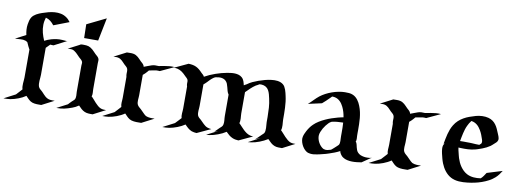

<svg xmlns="http://www.w3.org/2000/svg" viewBox="-87 -1085 3952 1453"><g transform="rotate(10 1888.5 -358.5)"><path d="M59.3 -504.6Q54.7 -524.7 53.3 -545.2Q52 -565.7 55.2 -586.7Q57.1 -600.1 61 -614.6Q64.9 -629.2 72 -640.9Q77.9 -650.4 86.5 -657.7Q95.2 -665 105.3 -670.9Q115.5 -676.8 126.2 -681.2Q137 -685.5 146.7 -689Q168.7 -696.8 192.9 -703.2Q217 -709.7 241.3 -711.5Q265.6 -713.4 289.2 -708.6Q312.7 -703.9 333.5 -689.2Q343 -682.6 350.2 -674.7Q357.4 -666.7 364.5 -657.5Q335 -646 305.7 -634.9Q276.4 -623.8 246.8 -612.3Q233.4 -629.9 218.4 -641.8Q203.4 -653.8 182.1 -659.7Q177.7 -645.8 175.2 -632Q172.6 -618.2 172.4 -603.5Q171.6 -572 179.4 -542.5Q187.3 -512.9 199.5 -484.9Q211.4 -491.2 223.6 -496.2Q235.8 -501.2 250.7 -505.4Q271.5 -511.2 291.5 -513.8Q311.5 -516.4 333.3 -515.1Q340.6 -514.6 347.8 -514Q355 -513.4 362.1 -512.9L370.4 -512.5Q371.1 -512.5 372.4 -512.5Q373.8 -512.5 374.9 -512.3Q376 -512.2 376.6 -512.2Q377.2 -512.2 376.5 -512.2Q374.5 -512 372.9 -512Q371.3 -512 369.6 -512L275.1 -463.1Q268.8 -463.1 262.6 -463.5Q256.3 -463.9 250 -464.4L223.1 -437.3L220.7 -434.8L220.5 -434.6V-226.6Q220.5 -215.6 219.2 -204Q218 -192.4 217.3 -180.9Q216.6 -169.4 217.2 -158.1Q217.8 -146.7 221.4 -136Q223.4 -130.4 227.2 -125.7Q231 -121.1 235.6 -117.1Q240.2 -113 244.9 -109.1Q249.5 -105.2 253.4 -101.1Q261.2 -92.8 268.6 -84.7Q275.9 -76.7 283.9 -69.9Q292 -63.2 301.3 -58.7Q310.5 -54.2 322.5 -52.7Q331.1 -51.8 339.7 -51.8Q348.4 -51.8 356.9 -51.8L262.2 -2.7Q253.4 -2.7 244.6 -2.6Q235.8 -2.4 227.2 -2.8Q218.5 -3.2 209.8 -4.5Q201.2 -5.9 192.9 -8.5Q185.5 -11 179 -15.1Q172.4 -19.3 166.5 -24.4Q160.6 -29.5 155.3 -35.2Q149.9 -40.8 144.8 -46.1L139.9 -51.3Q127.7 -42.7 113.5 -35.5Q99.4 -28.3 84.5 -22.6Q69.6 -16.8 54.4 -12.6Q39.3 -8.3 25.1 -5.9Q11.7 -3.4 -1.6 -3.1Q-14.9 -2.7 -28.3 -2.7L59.8 -48.3L61.3 -49.8Q72 -60.5 81.7 -72Q91.3 -83.5 102.1 -94.5Q98.6 -104.2 98 -116.2Q97.4 -128.2 98.1 -140.4Q98.9 -152.6 100.1 -164.3Q101.3 -176 101.3 -185.3V-396.2L102.1 -398.4Q95 -411.4 88.5 -424.6Q82 -437.7 76.4 -451.7Q68.4 -458.5 59.6 -461.4Q50.8 -464.4 41.5 -465.2Q32.2 -466.1 22.6 -465.3Q12.9 -464.6 2.9 -464.1Q-2.9 -463.6 -8.9 -463.4Q-14.9 -463.1 -20.8 -463.1ZM103.8 -53.2Q105.5 -53.5 107.1 -53.8Q108.6 -54.2 107.4 -54ZM39.3 -31Q38.8 -30.8 39.1 -30.8Q39.3 -30.8 39.8 -31Z M478 -505.4 468.5 -503.9Q468.8 -503.9 469.7 -504.4L479 -505.9L480.5 -506.6H484.4L485.1 -506.8Q488.5 -507.3 492.4 -507.2Q496.3 -507.1 500 -507.1Q511.5 -507.1 520.5 -506.2Q529.5 -505.4 537.5 -502.8Q545.4 -500.2 553.1 -495.6Q560.8 -491 570.1 -483.2Q578.1 -476.3 585.1 -468.4Q592 -460.4 599.6 -453.4Q603.3 -450 607.4 -446.4Q611.6 -442.9 615.5 -439.2Q619.4 -435.5 622.6 -431.3Q625.7 -427 627.7 -422.1Q630.6 -414.1 629.6 -405.6Q628.7 -397.2 628.7 -388.9V-189.5Q628.7 -182.1 629.4 -174.7Q630.1 -167.2 630.2 -159.8Q630.4 -152.3 629.6 -145Q628.9 -137.7 626 -130.9L628.7 -131.8Q637.2 -123.3 646.6 -112.2Q656 -101.1 666.1 -90.1Q676.3 -79.1 687 -69.8Q697.8 -60.5 709 -55.7Q719.2 -51.3 730.1 -50.4Q741 -49.6 752 -49.6L657.2 -0.5Q649.7 -0.5 641.8 -0.5Q634 -0.5 626.1 -1.1Q618.2 -1.7 610.6 -3.2Q603 -4.6 595.9 -7.8Q580.8 -14.4 568.5 -25.3Q556.2 -36.1 544.9 -48.6L542.5 -46.9Q532.7 -39.8 521 -33.9Q509.3 -28.1 498 -23.9Q480.7 -17.8 466.7 -13.4Q452.6 -9 439.1 -6.1Q425.5 -3.2 411 -1.8Q396.5 -0.5 378.2 -0.5L460.2 -43Q466.6 -49.6 472.5 -56.3Q478.5 -63 485.4 -69.3Q490 -73.5 494.6 -77.5Q499.3 -81.5 503.7 -86.2Q508.3 -93 509.8 -100.7Q511.2 -108.4 511.2 -116.3Q511.2 -124.3 510.4 -132.3Q509.5 -140.4 509.5 -148.2V-347.7Q509.5 -351.3 510 -355.3Q510.5 -359.4 510.7 -363.4Q511 -367.4 510.9 -371.2Q510.7 -375 509.3 -378.7Q507.3 -383.3 504.2 -387.3Q501 -391.4 497.2 -394.9Q493.4 -398.4 489.4 -401.6Q485.4 -404.8 481.9 -408.2Q477.8 -412.4 473.9 -416.5Q470 -420.7 465.8 -424.8Q459.2 -431.6 452.4 -438Q445.6 -444.3 437.5 -449.2Q435.8 -450.4 432.1 -452.3Q428.5 -454.1 426.5 -454.8Q423.1 -456.1 420.4 -456.8Q419.9 -457 419.3 -457Q418.7 -457 418 -457.3Q409.9 -458 401.9 -458Q400.1 -457.8 398.6 -457.8Q397 -457.8 395.3 -457.8Q394 -457.5 391.5 -457.4Q388.9 -457.3 389.2 -457.5H385.7ZM637.2 -734.6 601.6 -557.9H493.9L491.5 -663.3Z M831.3 -506.8Q844 -506.8 857.1 -507.3Q870.1 -507.8 882.6 -505.4Q893.1 -503.4 901.7 -498.8Q910.4 -494.1 918 -487.8Q925.5 -481.4 932.4 -474.1Q939.2 -466.8 946.3 -459.7Q949.7 -456.3 953.6 -453Q957.5 -449.7 961.2 -446.2Q964.8 -442.6 967.9 -438.7Q970.9 -434.8 972.9 -430.2Q973.6 -428.2 974.2 -426Q974.9 -423.8 975.3 -421.9Q988.5 -427.5 1002.4 -432.1Q1016.4 -436.8 1032.2 -442.9Q1043.9 -447 1058 -447.8Q1072 -448.5 1084.5 -447.3Q1085.4 -447.3 1086.8 -447.4Q1088.1 -447.5 1089.6 -447.8Q1091.6 -448.2 1093.6 -448.5Q1095.7 -448.7 1096.9 -449.2L1128.4 -455.1Q1148.2 -458.5 1167.2 -460.3Q1186.3 -462.2 1206.3 -460.2L1101.1 -411.1Q1094.2 -411.6 1087.8 -411.9Q1081.3 -412.1 1074.7 -411.6Q1060.8 -409.7 1047.1 -406.7Q1033.4 -403.8 1019.5 -401.6Q1013.9 -395.3 1008.7 -389Q1003.4 -382.8 997.6 -377Q993.2 -372.8 988.6 -368.7Q984.1 -364.5 979.2 -360.6V-204.1Q979.2 -195.3 978.3 -185.9Q977.3 -176.5 976.9 -167Q976.6 -157.5 977.4 -148.3Q978.3 -139.2 982.2 -131.1Q984.6 -126.2 987.9 -122.3Q991.2 -118.4 995.1 -114.9Q999 -111.3 1003.1 -108Q1007.1 -104.7 1010.7 -101.3Q1022.5 -90.3 1033 -78.9Q1043.5 -67.4 1056.6 -58.1Q1064.9 -54.4 1073.4 -52.6Q1081.8 -50.8 1090.3 -50.2Q1098.9 -49.6 1107.7 -49.7Q1116.5 -49.8 1125.2 -49.8L1030.5 -0.7Q1021 -0.7 1011.5 -0.5Q1002 -0.2 992.6 -0.5Q983.2 -0.7 973.8 -2Q964.4 -3.2 955.1 -5.9Q947.3 -8.1 940.6 -12.1Q933.8 -16.1 927.7 -21.2Q921.6 -26.4 916.1 -32.1Q910.6 -37.8 905.3 -43.7L899.2 -49.6Q887 -41 871.9 -33.3Q856.9 -25.6 840.8 -19.5Q824.7 -13.4 808.8 -9.2Q793 -4.9 779.3 -3.2Q766.8 -1.5 755.1 -1.1Q743.4 -0.7 731 -0.7L818.1 -45.9L820.3 -48.1Q831.3 -59.1 841.1 -70.7Q850.8 -82.3 861.6 -93.3Q858.9 -101.6 858.3 -110.2Q857.7 -118.9 858 -127.7Q858.4 -136.5 859.3 -145.4Q860.1 -154.3 860.1 -162.8V-323.7Q857.4 -334.7 857.2 -345.7Q857.2 -350.1 857.4 -355.5Q857.7 -360.8 857.7 -366.3Q857.7 -371.8 856.9 -377Q856.2 -382.1 854.5 -386.2Q850.6 -395.3 843 -401.6Q835.4 -408 828.6 -414.6Q822.3 -420.7 816.3 -427.4Q810.3 -434.1 803.7 -440.1Q797.1 -446 789.6 -450.4Q782 -454.8 772.7 -456.8Q763.9 -458.7 754.6 -458.3Q745.4 -457.8 736.6 -457.8ZM860.6 -51H860.8Q861.6 -51 862.7 -51.3Q863.8 -51.5 864.7 -51.6Q865.7 -51.8 866.3 -51.9Q866.9 -52 866.2 -52ZM1085.4 -447Q1084.2 -446.8 1084.8 -446.8Q1085.4 -446.8 1086.9 -447.3Q1086.4 -447 1085.4 -447ZM797.6 -28.8Q797.9 -28.8 797.9 -28.9Q797.9 -29.1 798.1 -29.1H797.9Q797.6 -29.1 797.6 -28.8Z M1306.4 -503.7Q1324.2 -503.2 1338.6 -500.4Q1353 -497.6 1365.6 -491.6Q1378.2 -485.6 1389.6 -476.3Q1401.1 -467 1413.1 -454.1Q1416 -450.9 1419.3 -448.1Q1422.6 -445.3 1425.8 -442.4Q1429 -439.5 1431.6 -436.2Q1434.3 -432.9 1436 -429L1437 -426.8Q1456.1 -437.7 1476.9 -446.9Q1497.8 -456.1 1519.4 -463.6Q1541 -471.2 1562.6 -476.9Q1584.2 -482.7 1604.7 -486.3Q1618.2 -488.8 1633.5 -490.7Q1648.9 -492.7 1664.3 -492.1Q1679.7 -491.5 1693.8 -487.2Q1708 -482.9 1719.5 -472.9Q1725.8 -467.3 1730 -460.6Q1734.1 -453.9 1737.1 -446.5Q1740 -439.2 1741.9 -431.4Q1743.9 -423.6 1745.8 -415.5Q1750.7 -418.5 1755.7 -421.4Q1760.7 -424.3 1766.1 -427Q1785.2 -441.2 1806 -450.8Q1826.9 -460.4 1849.1 -468.3Q1872.8 -476.6 1896.6 -482.9Q1920.4 -489.3 1945.6 -492.2Q1956.8 -493.7 1968.8 -493.9Q1980.7 -494.1 1992.3 -492.6Q2003.9 -491 2014.8 -486.9Q2025.6 -482.9 2034.9 -475.6Q2043.5 -469 2049.3 -458.9Q2055.2 -448.7 2059.3 -437.1Q2063.5 -425.5 2066.3 -413.8Q2069.1 -402.1 2071.3 -392.1Q2076.4 -370.1 2079 -347.7Q2081.5 -325.2 2082.6 -302.7Q2083.7 -280.3 2083.9 -257.6Q2084 -234.9 2084 -212.4Q2084 -202.6 2085.2 -191.8Q2086.4 -180.9 2086.9 -169.8Q2087.4 -158.7 2086.5 -147.9Q2085.7 -137.2 2081.5 -127.9L2084 -128.9Q2092.8 -120.1 2102.8 -108.4Q2112.8 -96.7 2123.7 -85.3Q2134.5 -74 2146 -64.6Q2157.5 -55.2 2168.9 -51Q2178.2 -47.6 2188.1 -47.1Q2198 -46.6 2207.8 -46.6L2113 2.4Q2098.9 2.4 2084.2 2.1Q2069.6 1.7 2055.9 -3.2Q2040.3 -8.8 2026.4 -20.9Q2012.5 -33 1999.5 -47.1Q1999 -46.9 1998.7 -46.6Q1998.3 -46.4 1997.8 -46.1Q1984.6 -37.8 1969.5 -30.4Q1954.3 -22.9 1938.4 -16.8Q1922.4 -10.7 1906.1 -6.3Q1889.9 -2 1874.8 0.2Q1873.5 0.5 1870.2 0.7Q1866.9 1 1863 1.3Q1859.1 1.7 1855.6 2.1Q1852.1 2.4 1850.6 2.4L1938.2 -43Q1937.5 -43 1936.5 -42.5Q1929.9 -39.8 1923.5 -37.5Q1917 -35.2 1910.4 -32.7Q1906.7 -30.5 1902.7 -28.7Q1898.7 -26.9 1894.8 -24.9Q1893.8 -24.4 1894.5 -24.8Q1895.3 -25.1 1896.5 -25.9Q1897.7 -26.6 1899.3 -27.5Q1900.9 -28.3 1901.9 -28.8Q1902.3 -29.1 1902.5 -29.3Q1902.6 -29.5 1903.1 -30Q1902.1 -29.5 1901.9 -29.5Q1900.6 -29.1 1901.5 -29.5Q1902.3 -30 1904.1 -30.8Q1914.6 -40 1924.2 -49.8Q1933.8 -59.6 1944.1 -69.3Q1948 -73.2 1952.1 -76.8Q1956.3 -80.3 1960 -84.5Q1965.3 -91.8 1966.8 -103Q1968.3 -114.3 1967.9 -126.3Q1967.5 -138.4 1966.2 -150.4Q1964.8 -162.4 1964.8 -171.1V-211.4Q1964.6 -246.8 1962.3 -281.6Q1960 -316.4 1952.1 -350.8Q1948.7 -366.2 1944.5 -382.2Q1940.2 -398.2 1932.4 -412.1Q1924.1 -426.8 1910.4 -434.8Q1896.7 -442.9 1879.9 -444.1Q1876.5 -444.3 1871.1 -444.3Q1865.7 -444.3 1861.6 -443.8Q1855.2 -439.7 1848.5 -436Q1841.8 -432.4 1835 -429Q1814.9 -415.5 1797.9 -399.3Q1780.8 -383.1 1763.9 -366V-202.9Q1763.9 -194.3 1764.9 -184.4Q1765.9 -174.6 1766.5 -164.3Q1767.1 -154.1 1766.2 -144.2Q1765.4 -134.3 1761.7 -126L1763.9 -127Q1774.4 -116.5 1784.8 -104.7Q1795.2 -93 1806.4 -82.4Q1817.6 -71.8 1830.1 -63.1Q1842.5 -54.4 1857.4 -50.3Q1861.8 -49.1 1864.6 -48.5Q1867.4 -47.9 1870.1 -47.6Q1872.8 -47.4 1875.9 -47.1Q1878.9 -46.9 1883.3 -46.6L1778.1 2.4Q1766.4 1.7 1755 -0.1Q1743.7 -2 1732.7 -6.6Q1717 -13.2 1704.1 -23.8Q1691.2 -34.4 1679.4 -46.6Q1666.7 -38.1 1651 -30.4Q1635.3 -22.7 1618.5 -16.5Q1601.8 -10.3 1585.3 -5.7Q1568.8 -1.2 1554.7 0.5Q1548.8 1.5 1542.4 1.7Q1535.9 2 1530 2.4L1614.7 -41.3Q1605.5 -37.6 1600.3 -35.8Q1595.2 -33.9 1592.7 -33.2Q1590.1 -32.5 1589.1 -32.2Q1588.1 -32 1587 -31.4Q1585.9 -30.8 1583.6 -29.1Q1581.3 -27.3 1575.9 -23.9Q1577.9 -25.1 1579.6 -26.4Q1581.3 -27.6 1582.5 -28.6Q1583.3 -29.1 1585.4 -30.9Q1587.6 -32.7 1590.1 -34.9Q1592.5 -37.1 1594.7 -39.1Q1596.9 -41 1597.7 -41.5Q1604 -47.6 1610.1 -54Q1616.2 -60.3 1622.6 -66.4Q1627 -70.3 1630.7 -73.6Q1634.5 -76.9 1637.6 -80.3Q1640.6 -83.7 1642.7 -88Q1644.8 -92.3 1646 -98.4Q1647.5 -106.2 1647.5 -114.1Q1647.5 -122.1 1646.9 -130Q1646.2 -137.9 1645.5 -145.9Q1644.8 -153.8 1644.8 -161.6V-326.2Q1636.5 -337.9 1632.7 -351.7Q1628.9 -365.5 1625.6 -379.3Q1622.3 -393.1 1617.4 -405.6Q1612.5 -418.2 1601.8 -427.7Q1593.8 -434.8 1583.4 -438.4Q1573 -441.9 1562.5 -442.4Q1560.3 -442.4 1556.2 -442.3Q1552 -442.1 1549.3 -442.1Q1546.1 -441.7 1542.5 -441Q1538.8 -440.4 1535.3 -439.9Q1531.7 -439.5 1528.7 -438.8Q1525.6 -438.2 1524.2 -438Q1516.1 -435.1 1508.5 -429.7Q1501 -424.3 1494 -418Q1487.1 -411.6 1480.7 -404.8Q1474.4 -397.9 1468.5 -391.8Q1462.4 -385.7 1456.3 -380.1Q1450.2 -374.5 1443.8 -369.1V-204.8Q1443.8 -195.6 1442.9 -186.2Q1441.9 -176.8 1441.4 -167.5Q1440.9 -158.2 1441.4 -148.9Q1441.9 -139.6 1444.8 -130.9Q1446.5 -126 1449.5 -122.1Q1452.4 -118.2 1456.1 -114.6Q1459.7 -111.1 1463.7 -107.9Q1467.8 -104.7 1471.2 -101.6Q1478 -95 1484.9 -87.9Q1491.7 -80.8 1498.8 -74.1Q1505.9 -67.4 1513.7 -61.6Q1521.5 -55.9 1530.8 -52.5Q1538.3 -49.6 1545.9 -48.5Q1553.5 -47.4 1561.3 -46.6L1456.1 2.4Q1446.3 1.7 1436.6 0.2Q1427 -1.2 1417.7 -4.6Q1409.4 -7.8 1402.1 -12.6Q1394.8 -17.3 1388.2 -22.8Q1381.6 -28.3 1375.5 -34.5Q1369.4 -40.8 1363.3 -46.9Q1350.8 -38.3 1336.4 -31.1Q1322 -23.9 1306.9 -17.9Q1291.7 -12 1276.2 -7.6Q1260.7 -3.2 1246.6 -0.7Q1233.4 1.7 1220.1 2.1Q1206.8 2.4 1193.6 2.4L1282.7 -43.7Q1293.9 -54.7 1304.3 -66.4Q1314.7 -78.1 1325.7 -89.6Q1322.8 -98.6 1322.3 -107.8Q1321.8 -116.9 1322.4 -126.3Q1323 -135.7 1323.9 -145Q1324.7 -154.3 1324.7 -163.6V-332.3Q1321.3 -341.6 1321 -350.8Q1320.8 -354.7 1321 -359Q1321.3 -363.3 1321.3 -367.6Q1321.3 -371.8 1320.7 -376Q1320.1 -380.1 1318.4 -383.8Q1316.4 -387.7 1313.6 -391Q1310.8 -394.3 1307.7 -397.2Q1304.7 -400.1 1301.5 -403Q1298.3 -405.8 1295.4 -408.9Q1281.5 -423.8 1265.3 -435.7Q1249 -447.5 1229 -452.4Q1222.2 -454.3 1215.1 -454.3Q1208 -454.3 1201.2 -454.6ZM1325.2 -48.1Q1326.9 -48.3 1328.5 -48.7Q1330.1 -49.1 1328.9 -48.8ZM1574 -22.7 1575.9 -23.9Q1575.4 -23.4 1575 -23.3Q1574.5 -23.2 1574 -22.7ZM1573.2 -22.2 1574 -22.7Q1573.5 -22.2 1573.2 -22.2Z M2248 -361.3Q2258.1 -369.6 2267.2 -378.8Q2276.4 -387.9 2285.5 -397.1Q2294.7 -406.2 2304 -415.2Q2313.2 -424.1 2323.5 -431.9Q2341.6 -445.8 2364.1 -457.8Q2386.7 -469.7 2411.3 -478.4Q2435.8 -487.1 2460.8 -491.9Q2485.8 -496.8 2509 -497.1Q2524.7 -497.3 2540.5 -496.1Q2556.4 -494.9 2571 -488.5Q2582.8 -483.4 2592.2 -475.5Q2601.6 -467.5 2609.1 -457.8Q2616.7 -448 2622.6 -436.8Q2628.4 -425.5 2632.8 -414.3Q2641.6 -392.1 2646.5 -369.3Q2651.4 -346.4 2653.6 -323.2Q2655.8 -300 2656.2 -276.5Q2656.7 -252.9 2656.7 -229.5Q2656.7 -220 2656.5 -210.3Q2656.2 -200.7 2656.7 -191.2Q2657.5 -178.2 2658 -165.3Q2658.4 -152.3 2653.6 -140.1L2656.5 -141.4Q2662.4 -131.3 2664.7 -121.1Q2667 -110.8 2669.4 -100.7Q2671.9 -90.6 2675.7 -80.8Q2679.4 -71 2688.2 -62Q2692.4 -57.9 2697.8 -54.1Q2703.1 -50.3 2708.5 -48.1Q2720.7 -43.2 2734 -40.8Q2747.3 -38.3 2760.5 -38.8Q2764.6 -39.1 2768.4 -39.2Q2772.2 -39.3 2776.4 -39.8Q2778.6 -40 2782.3 -40.8Q2786.1 -41.5 2789.4 -42Q2792.7 -42.5 2794.3 -42.6Q2795.9 -42.7 2793.9 -41.7Q2792.5 -41 2791 -40.6Q2789.6 -40.3 2788.1 -39.8L2724.4 3.9Q2708.3 6.6 2689.5 8.8Q2670.7 11 2651.6 10.6Q2632.6 10.3 2614.5 6.2Q2596.4 2.2 2582.3 -7.3Q2578.1 -10 2575.3 -12.3Q2572.5 -14.6 2570.3 -17.1Q2568.1 -19.5 2565.9 -22.5Q2563.7 -25.4 2560.8 -29.3Q2557.1 -34.2 2554.9 -40Q2552.7 -45.9 2551.3 -52.2Q2532 -42 2511.7 -34.1Q2491.5 -26.1 2471.4 -19.8Q2459.7 -16.1 2447.5 -12.2Q2435.3 -8.3 2423.1 -6.1Q2425.5 -6.8 2423.7 -6.3Q2421.9 -5.9 2418.2 -4.9Q2414.6 -3.9 2410.2 -2.9Q2405.8 -2 2403.3 -1.2L2386.2 2.4Q2372.6 5.4 2358.3 7Q2344 8.5 2330.1 6.6Q2321.8 5.6 2314.3 3.3Q2306.9 1 2300 -3.7Q2288.6 -11.2 2278.8 -23.6Q2269 -35.9 2262.5 -50.2Q2255.9 -64.5 2253.1 -79.7Q2250.2 -95 2252.9 -108.6Q2255.4 -120.8 2260.3 -132.3Q2265.1 -143.8 2270.8 -154.5Q2279.3 -170.7 2289.8 -185.4Q2300.3 -200.2 2313.5 -212.6Q2329.6 -228.5 2351.2 -241.9Q2372.8 -255.4 2396.4 -266.1Q2419.9 -276.9 2444.1 -285Q2468.3 -293.2 2489.7 -298.8Q2500 -301.5 2510.4 -303.8Q2520.8 -306.2 2531.2 -308.1Q2528.1 -328.1 2522.5 -347.5Q2516.8 -366.9 2507.8 -385.5Q2502.4 -396.2 2496 -406Q2489.5 -415.8 2481.3 -423.8Q2473.1 -431.9 2463.1 -437.6Q2453.1 -443.4 2441.2 -446Q2435.8 -447.3 2430.4 -447.6Q2425 -448 2419.4 -448.2Q2416 -444.8 2412.8 -441.5Q2409.7 -438.2 2406.2 -434.8Q2393.1 -421.6 2379.9 -409.1Q2366.7 -396.5 2352.3 -384.5ZM2537.6 -188.2Q2537.6 -208 2537.4 -228.1Q2537.1 -248.3 2535.6 -268.3Q2513.4 -267.8 2491.6 -266.1Q2469.7 -264.4 2448 -259Q2444.3 -256.8 2441.5 -255.1Q2438.7 -253.4 2436.2 -251.7Q2433.6 -250 2431 -247.7Q2428.5 -245.4 2425.3 -242.2Q2416.7 -233.6 2407.5 -221.6Q2398.2 -209.5 2390.4 -195.8Q2382.6 -182.1 2377.1 -168Q2371.6 -153.8 2370.8 -141.4Q2370.1 -129.6 2372.7 -118Q2375.2 -106.4 2380.1 -95.5Q2385 -84.5 2392 -74.7Q2398.9 -64.9 2407.5 -57.1Q2410.6 -54.4 2415.2 -50.9Q2419.7 -47.4 2423.8 -45.7Q2431.4 -43 2437.9 -42.4Q2444.3 -41.7 2452.1 -42.7Q2461.9 -44.7 2469.2 -46.9L2472.2 -47.9Q2472.9 -48.1 2474 -48.3Q2475.1 -48.6 2476.3 -48.8Q2478.3 -49.3 2478.9 -49.6Q2479.5 -49.8 2478.3 -49.3H2478.8Q2480.7 -50.5 2482.4 -51.6Q2484.1 -52.7 2485.8 -54Q2494.6 -61 2503.1 -69Q2511.5 -76.9 2520 -84.5L2531 -95Q2531.5 -95.9 2532.6 -97.4Q2533.7 -98.9 2534.7 -100.6Q2537.1 -106 2537.8 -110.8Q2539.3 -119.4 2538.9 -127.8Q2538.6 -136.2 2538.1 -144.8Q2537.4 -155.8 2537.5 -166.5Q2537.6 -177.2 2537.6 -188.2ZM2536.4 -101.3 2536.1 -101.1Q2536.4 -101.1 2536.4 -101.3Z M2878.4 -506.8Q2891.1 -506.8 2904.2 -507.3Q2917.2 -507.8 2929.7 -505.4Q2940.2 -503.4 2948.9 -498.8Q2957.5 -494.1 2965.1 -487.8Q2972.7 -481.4 2979.5 -474.1Q2986.3 -466.8 2993.4 -459.7Q2996.8 -456.3 3000.7 -453Q3004.6 -449.7 3008.3 -446.2Q3012 -442.6 3015 -438.7Q3018.1 -434.8 3020 -430.2Q3020.8 -428.2 3021.4 -426Q3022 -423.8 3022.5 -421.9Q3035.6 -427.5 3049.6 -432.1Q3063.5 -436.8 3079.3 -442.9Q3091.1 -447 3105.1 -447.8Q3119.1 -448.5 3131.6 -447.3Q3132.6 -447.3 3133.9 -447.4Q3135.3 -447.5 3136.7 -447.8Q3138.7 -448.2 3140.7 -448.5Q3142.8 -448.7 3144 -449.2L3175.5 -455.1Q3195.3 -458.5 3214.4 -460.3Q3233.4 -462.2 3253.4 -460.2L3148.2 -411.1Q3141.4 -411.6 3134.9 -411.9Q3128.4 -412.1 3121.8 -411.6Q3107.9 -409.7 3094.2 -406.7Q3080.6 -403.8 3066.7 -401.6Q3061 -395.3 3055.8 -389Q3050.5 -382.8 3044.7 -377Q3040.3 -372.8 3035.8 -368.7Q3031.2 -364.5 3026.4 -360.6V-204.1Q3026.4 -195.3 3025.4 -185.9Q3024.4 -176.5 3024 -167Q3023.7 -157.5 3024.5 -148.3Q3025.4 -139.2 3029.3 -131.1Q3031.7 -126.2 3035 -122.3Q3038.3 -118.4 3042.2 -114.9Q3046.1 -111.3 3050.2 -108Q3054.2 -104.7 3057.9 -101.3Q3069.6 -90.3 3080.1 -78.9Q3090.6 -67.4 3103.8 -58.1Q3112.1 -54.4 3120.5 -52.6Q3128.9 -50.8 3137.5 -50.2Q3146 -49.6 3154.8 -49.7Q3163.6 -49.8 3172.4 -49.8L3077.6 -0.7Q3068.1 -0.7 3058.6 -0.5Q3049.1 -0.2 3039.7 -0.5Q3030.3 -0.7 3020.9 -2Q3011.5 -3.2 3002.2 -5.9Q2994.4 -8.1 2987.7 -12.1Q2981 -16.1 2974.9 -21.2Q2968.8 -26.4 2963.3 -32.1Q2957.8 -37.8 2952.4 -43.7L2946.3 -49.6Q2934.1 -41 2919.1 -33.3Q2904.1 -25.6 2887.9 -19.5Q2871.8 -13.4 2856 -9.2Q2840.1 -4.9 2826.4 -3.2Q2814 -1.5 2802.2 -1.1Q2790.5 -0.7 2778.1 -0.7L2865.2 -45.9L2867.4 -48.1Q2878.4 -59.1 2888.2 -70.7Q2897.9 -82.3 2908.7 -93.3Q2906 -101.6 2905.4 -110.2Q2904.8 -118.9 2905.2 -127.7Q2905.5 -136.5 2906.4 -145.4Q2907.2 -154.3 2907.2 -162.8V-323.7Q2904.5 -334.7 2904.3 -345.7Q2904.3 -350.1 2904.5 -355.5Q2904.8 -360.8 2904.8 -366.3Q2904.8 -371.8 2904.1 -377Q2903.3 -382.1 2901.6 -386.2Q2897.7 -395.3 2890.1 -401.6Q2882.6 -408 2875.7 -414.6Q2869.4 -420.7 2863.4 -427.4Q2857.4 -434.1 2850.8 -440.1Q2844.2 -446 2836.7 -450.4Q2829.1 -454.8 2819.8 -456.8Q2811 -458.7 2801.8 -458.3Q2792.5 -457.8 2783.7 -457.8ZM2907.7 -51H2908Q2908.7 -51 2909.8 -51.3Q2910.9 -51.5 2911.9 -51.6Q2912.8 -51.8 2913.5 -51.9Q2914.1 -52 2913.3 -52ZM3132.6 -447Q3131.3 -446.8 3132 -446.8Q3132.6 -446.8 3134 -447.3Q3133.5 -447 3132.6 -447ZM2844.7 -28.8Q2845 -28.8 2845 -28.9Q2845 -29.1 2845.2 -29.1H2845Q2844.7 -29.1 2844.7 -28.8Z M3307.4 -203.6Q3306.6 -216.1 3309 -226.9Q3311.3 -237.8 3319.8 -245.4L3311.8 -242.7Q3315.4 -261.7 3319.1 -281.1Q3322.8 -300.5 3327.8 -319.6Q3332.8 -338.6 3339.8 -356.8Q3346.9 -375 3357.2 -391.8Q3370.6 -413.8 3387.9 -429.7Q3405.3 -445.6 3425.7 -457.2Q3446 -468.8 3468.6 -476.9Q3491.2 -485.1 3515.1 -491.9Q3526.4 -495.1 3538.7 -497.1Q3551 -499 3563.5 -499.5Q3575.9 -500 3588.3 -498.9Q3600.6 -497.8 3612.1 -494.6Q3632.3 -489 3646.4 -478.6Q3660.4 -468.3 3670.5 -454.3Q3680.7 -440.4 3688.1 -424Q3695.6 -407.5 3702.6 -389.9Q3704.8 -384.5 3707.4 -378.5Q3710 -372.6 3711.9 -366.3Q3713.9 -360.1 3714.8 -353.8Q3715.8 -347.4 3714.4 -341.6Q3711.7 -330.6 3704 -322.9Q3696.3 -315.2 3688 -308.3Q3682.4 -303.5 3676.6 -298Q3670.9 -292.5 3664.8 -288.3Q3651.6 -279.3 3637.1 -272Q3622.6 -264.6 3607.7 -259Q3603.3 -257.3 3596.6 -255Q3589.8 -252.7 3582.5 -250.1Q3575.2 -247.6 3567.9 -245.2Q3560.5 -242.9 3554.4 -241.5Q3527.3 -234.6 3500.1 -233.3Q3472.9 -231.9 3445.1 -233.2L3427.5 -233.9Q3428.7 -223.9 3430.8 -214.2Q3432.9 -204.6 3435.5 -195.3Q3438.2 -185.3 3440.3 -175.5Q3442.4 -165.8 3445.6 -156Q3450.7 -139.9 3458.1 -123.8Q3465.6 -107.7 3475.7 -93.3Q3485.8 -78.9 3498.5 -66.8Q3511.2 -54.7 3526.6 -46.4Q3539.1 -39.8 3552.2 -36.3Q3565.4 -32.7 3579 -31.5Q3592.5 -30.3 3606.3 -31Q3620.1 -31.7 3633.8 -33.7Q3645.3 -43.9 3653.9 -56.3Q3662.6 -68.6 3670.7 -81.5Q3700.2 -90.8 3729.4 -99.7Q3758.5 -108.6 3788.1 -117.7Q3778.3 -102.1 3767.8 -87.9Q3757.3 -73.7 3743.4 -61.3Q3723.6 -43.7 3699.1 -30.6Q3674.6 -17.6 3647.8 -8.2Q3621.1 1.2 3593.5 7Q3565.9 12.7 3540 15.6Q3524.2 17.3 3507.7 18.2Q3491.2 19 3475 17.8Q3458.7 16.6 3443 12.7Q3427.2 8.8 3412.6 1Q3397.9 -6.8 3386.1 -17.3Q3374.3 -27.8 3364.5 -40.3Q3354.7 -52.7 3347 -66.8Q3339.4 -80.8 3333.3 -95.7Q3329.8 -104.2 3327.1 -112.9Q3324.5 -121.6 3322 -130.4Q3317.1 -148.4 3312.9 -166.9Q3308.6 -185.3 3307.4 -203.6ZM3464.1 -408.2Q3457 -393.8 3452.1 -378.4Q3447.3 -363 3443.6 -347.4Q3439.9 -331.8 3436.9 -315.9Q3433.8 -300 3430.9 -284.4Q3444.6 -285.2 3457.9 -284.8Q3471.2 -284.4 3484.1 -284.4Q3493.7 -284.4 3503.1 -284.3Q3512.5 -284.2 3522 -283.7Q3536.4 -283 3550.5 -281.9Q3564.7 -280.8 3579.1 -281.2L3590.1 -291L3592.5 -294.2Q3593.8 -296.1 3594.2 -297.1Q3594.7 -298.1 3595.2 -300.3Q3596.4 -306.2 3595.5 -312.4Q3594.5 -318.6 3592.5 -324.2Q3586.9 -341.8 3580.1 -359.1Q3573.2 -376.5 3564 -392.1Q3557.9 -402.6 3550.4 -412.1Q3543 -421.6 3533.9 -429.1Q3524.9 -436.5 3514.2 -441.5Q3503.4 -446.5 3490.7 -448.5Q3489.7 -448.5 3489.3 -448.7L3487.1 -446Q3480 -437 3474.5 -427.9Q3469 -418.7 3464.1 -408.2ZM3595.7 -297.6Q3595.2 -296.9 3594.7 -296.3Q3594.2 -295.7 3593.8 -294.9Q3594.7 -296.1 3595.5 -297.2Q3596.2 -298.3 3595.7 -297.6ZM3509.5 -467Q3509.3 -467 3509 -466.8Q3509.3 -466.8 3509.3 -466.9Q3509.3 -467 3509.5 -467Z"/></g></svg>

Font: Autopia
Style: Bold
Weight: 700
Designer: Antoine Gelgon
Foundry: Antoine Gelgon
Version: 001.000